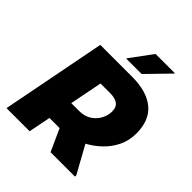

<svg xmlns="http://www.w3.org/2000/svg" viewBox="-248 -1088 1245 1245"><g transform="rotate(45 374.0 -466.0)"><path d="M20 0 160 -720H452Q587 -720 659.5 -660Q732 -600 732 -480Q732 -414 706 -360.5Q680 -307 637 -266Q594 -225 545 -199L648 -12V0H424L355 -152H262L232 0ZM428 -544H338L294 -320H364Q416 -320 450.5 -343Q485 -366 502.5 -400Q520 -434 520 -468Q520 -510 495 -527Q470 -544 428 -544ZM343 -776V-780L455 -932H631V-928L483 -776Z"/></g></svg>

Font: Kufam Black
Style: Italic
Weight: 900
Italic angle: -11°
Designer: Artur Schmal
Foundry: Original Type
Version: Version 1.301; ttfautohint (v1.8.3)